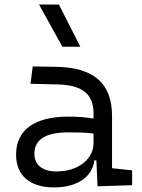

<svg xmlns="http://www.w3.org/2000/svg" viewBox="-20 -815 626 845"><path d="M409.2 4.9 561.5 0V-65.4L473.1 -74.7V-303.7C473.1 -447.3 394.5 -518.6 224.6 -521L124 -522.5L114.3 -446.3L231 -443.4C339.8 -441.4 391.6 -403.3 391.6 -315.9V-293C360.4 -298.8 323.2 -301.8 281.7 -301.8C132.3 -301.8 50.8 -243.7 50.8 -134.3C50.8 -42.5 111.3 9.8 217.3 9.8C316.4 9.8 385.7 -33.2 395.5 -109.4H404.3ZM391.6 -227.1V-184.1C391.6 -120.1 330.6 -60.5 228.5 -60.5C167 -60.5 131.3 -88.9 131.3 -138.7C131.3 -200.7 181.6 -232.4 279.3 -232.4C316.9 -232.4 356 -232.4 391.6 -227.1ZM254.4 -609.4H333.5L239.3 -794.9H151.9Z"/></svg>

Font: Cascadia Code SemiLight
Style: Regular
Weight: 350
Monospace: yes
Designer: Aaron Bell
Foundry: Saja Typeworks
Version: Version 2404.023